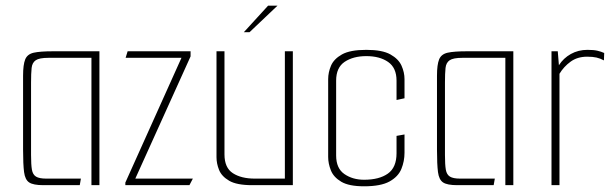

<svg xmlns="http://www.w3.org/2000/svg" viewBox="-20 -650 2153 674"><path d="M132 0Q97 0 82.5 -9.5Q68 -19 64.5 -46Q61 -73 61 -125V-384Q61 -423 68.5 -441.5Q76 -460 98.5 -465Q121 -470 166 -470H329V0H301V-447H150Q118 -447 105.5 -438.5Q93 -430 91 -411.5Q89 -393 89 -360V-106Q89 -72 92 -54.5Q95 -37 106.5 -30Q118 -23 142 -23H264L260 0Z M420 -9 617 -447H421L428 -470H649V-452L455 -23H657L645 0H420Z M865 0Q811 0 784.5 -15.5Q758 -31 749 -53.5Q740 -76 740 -98V-470H768V-108Q768 -61 797.5 -42Q827 -23 874 -23H980V-470H1008V0ZM836 -537 921 -630H954L856 -537Z M1258 4Q1205 4 1178 -12Q1151 -28 1141.5 -52Q1132 -76 1132 -99V-372Q1132 -396 1142 -419.5Q1152 -443 1180.5 -459Q1209 -475 1266 -475Q1322 -475 1350.5 -459Q1379 -443 1389.5 -419.5Q1400 -396 1400 -372V-305L1372 -299V-367Q1372 -412 1342.5 -432.5Q1313 -453 1266 -453Q1220 -453 1190 -433Q1160 -413 1160 -367V-104Q1160 -59 1189 -39Q1218 -19 1258 -19Q1311 -19 1341.5 -40.5Q1372 -62 1372 -112V-173L1400 -178V-114Q1400 -84 1389 -57Q1378 -30 1347.5 -13Q1317 4 1258 4Z M1585 0Q1550 0 1535.5 -9.5Q1521 -19 1517.5 -46Q1514 -73 1514 -125V-384Q1514 -423 1521.5 -441.5Q1529 -460 1551.5 -465Q1574 -470 1619 -470H1782V0H1754V-447H1603Q1571 -447 1558.5 -438.5Q1546 -430 1544 -411.5Q1542 -393 1542 -360V-106Q1542 -72 1545 -54.5Q1548 -37 1559.5 -30Q1571 -23 1595 -23H1717L1713 0Z M1916 0V-470H1938L1942 -421Q1958 -446 1984 -460.5Q2010 -475 2042 -475Q2064 -475 2077 -472Q2090 -469 2101 -464L2100 -438Q2087 -445 2074 -448Q2061 -451 2041 -451Q2007 -451 1983 -433.5Q1959 -416 1944 -391V0Z"/></svg>

Font: Smooch Sans Thin ExtraLight
Style: Regular
Weight: 250
Version: Version 1.010